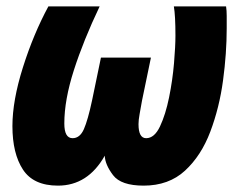

<svg xmlns="http://www.w3.org/2000/svg" viewBox="-20 -573 746 603"><path d="M162 10Q256 10 309 -84Q310 -56 335 -23Q360 10 431 10Q510 10 561 -37Q612 -84 640.5 -159.5Q669 -235 680.5 -320.5Q692 -406 692 -484Q692 -506 692 -523Q692 -540 690 -553H526Q531 -524 531 -461Q531 -428 526.5 -374.5Q522 -321 511 -267Q500 -213 482.5 -176Q465 -139 439 -139Q415 -139 415 -183Q415 -196 418.5 -215Q422 -234 426 -257L454 -392H297L269 -257Q256 -196 243.5 -167.5Q231 -139 208 -139Q182 -139 182 -185Q182 -259 212 -352.5Q242 -446 293 -553H132Q85 -466 52 -361.5Q19 -257 19 -177Q19 -91 52 -40.5Q85 10 162 10Z"/></svg>

Font: Noto Sans Display Condensed Black
Style: Italic
Weight: 900
Width: 3
Italic angle: -192°
Designer: Monotype Design Team
Foundry: Monotype Imaging Inc.
Version: Version 1.900